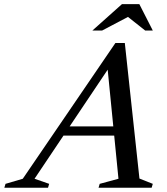

<svg xmlns="http://www.w3.org/2000/svg" viewBox="-90 -886 788 906"><path d="M179.5 -246 194 -289.5H513L498.5 -246ZM568 -43.5 631 -18.5 625.5 0H375L380.5 -18.5L469 -42.5L414.5 -594L443.5 -595L73 -42.5L142 -18.5L136.5 0H-69.5L-64 -18.5L17.5 -42.5L454.5 -683H499ZM346 -742 485.5 -866.5H567.5L631 -742H595L506.5 -812H525L392 -742Z"/></svg>

Font: Newsreader 24pt Medium
Style: Italic
Weight: 500
Italic angle: -17°
Designer: Hugues Gentile
Foundry: Production Type
Version: Version 1.003